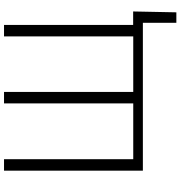

<svg xmlns="http://www.w3.org/2000/svg" viewBox="10 -762 922 983"><g transform="rotate(-90 471.5 -270.0)"><path d="M148.4 -710.9V-49.3H434.1V-710.9H492.7V-49.3H777.3V-710.9H835.9V-49.8H904.8L900.4 171.4H846.7V0H89.8V-710.9Z"/></g></svg>

Font: Franko
Style: Light
Weight: 300
Designer: Google
Version: Version 1.200310; 2013